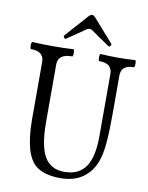

<svg xmlns="http://www.w3.org/2000/svg" viewBox="-95 -929 777 1009"><g transform="rotate(10 294.0 -424.0)"><path d="M298 13Q225 13 180.5 -13Q136 -39 116 -108Q108 -137 103 -176Q98 -215 98 -264V-572Q98 -628 29 -628Q25 -628 24 -637.5Q23 -647 24.5 -656.5Q26 -666 29 -666Q85 -663 139 -663Q194 -663 249 -666Q252 -666 253 -656.5Q254 -647 253 -637.5Q252 -628 249 -628Q173 -628 173 -572V-264Q173 -138 206 -80.5Q239 -23 312 -23Q389 -23 425.5 -75.5Q462 -128 462 -239V-572Q462 -628 394 -628Q390 -628 388.5 -637.5Q387 -647 388.5 -656.5Q390 -666 394 -666Q439 -663 485 -663Q531 -663 577 -666Q581 -666 582 -656.5Q583 -647 582 -637.5Q581 -628 577 -628Q510 -628 510 -572V-356Q510 -271 504.5 -210.5Q499 -150 485 -112Q464 -54 417 -20.5Q370 13 298 13ZM201 -714Q195 -710 189.5 -717.5Q184 -725 188 -729L296 -850Q306 -861 314 -861Q322 -861 332 -850L438 -730Q443 -725 437 -717.5Q431 -710 426 -714L327 -782Q322 -786 314 -786Q305 -786 300 -782Z"/></g></svg>

Font: Junicode Two Beta Condensed
Style: Regular
Weight: 400
Width: 3
Designer: Peter S. Baker
Foundry: Briery Creek Software
Version: Version 1.053; ttfautohint (v1.8.4)